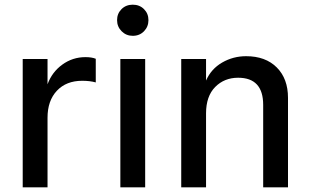

<svg xmlns="http://www.w3.org/2000/svg" viewBox="-20 -800 1322 820"><path d="M77 -548H183V-440Q202 -492 246 -524Q290 -556 345 -556Q372 -556 389 -549V-448Q364 -455 331 -455Q263 -455 223 -412.5Q183 -370 183 -297V0H77Z M494 -548H600V0H494ZM480 -714Q480 -742 499 -761Q518 -780 547 -780Q576 -780 595 -761Q614 -742 614 -714Q614 -686 595 -666.5Q576 -647 547 -647Q519 -647 499.5 -666.5Q480 -686 480 -714Z M754 -548H860V-456Q882 -506 929 -533Q976 -560 1031 -560Q1114 -560 1162 -512Q1210 -464 1210 -382V0H1104V-352Q1104 -468 997 -468Q938 -468 899 -428.5Q860 -389 860 -316V0H754Z"/></svg>

Font: Application Medium
Style: Regular
Weight: 500
Designer: Wei Huang
Foundry: Wei Huang
Version: Version 0.012